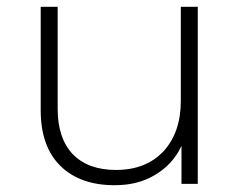

<svg xmlns="http://www.w3.org/2000/svg" viewBox="-20 -542 709 566"><path d="M513 -522H563V0H515V-112Q490 -58 438 -27Q388 4 318 4Q216 4 158 -53Q100 -110 100 -217V-522H150V-221Q150 -134 195 -87Q240 -41 322 -41Q410 -41 462 -96Q513 -152 513 -244Z"/></svg>

Font: Montserrat Light Alt1
Style: Light
Weight: 500
Designer: Differentunic
Foundry: Julieta Ulanovsky
Version: 0.1